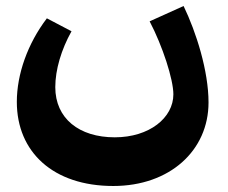

<svg xmlns="http://www.w3.org/2000/svg" viewBox="-20 -419 759 639"><path d="M357 200C545 200 674 82 674 -78C674 -183 633 -312 591 -399L478 -348C521 -266 557 -155 557 -105C557 -27 477 38 362 38C243 38 164 -25 164 -129C164 -187 184 -254 218 -315L136 -358C72 -274 36 -172 36 -80C36 87 157 200 357 200Z"/></svg>

Font: Wafeq
Style: Bold
Weight: 700
Designer: Rasmus Andersson & Azza Alameddine
Foundry: Google & TypeTogether
Version: Version 3.000;FEAKit 1.0